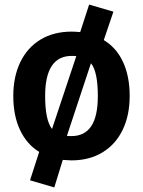

<svg xmlns="http://www.w3.org/2000/svg" viewBox="-20 -684 624 838"><path d="M546 -265Q546 -181 515.5 -117.5Q485 -54 427.5 -19Q370 16 292 16Q280 16 254 14L217 134L111 103L151 -21Q97 -54 67.5 -116.5Q38 -179 38 -265Q38 -349 68.5 -412.5Q99 -476 156.5 -511Q214 -546 293 -546Q306 -546 330 -544L369 -664L475 -633L433 -509Q488 -476 517 -413.5Q546 -351 546 -265ZM177 -265Q177 -160 207 -121L313 -439Q307 -440 293 -440Q177 -440 177 -265ZM407 -265Q407 -371 377 -408L272 -91Q278 -90 292 -90Q349 -90 378 -133Q407 -176 407 -265Z"/></svg>

Font: Wolseley Sans SemiBold
Style: Regular
Weight: 600
Designer: Carrois Corporate & Edenspiekermann AG
Foundry: Carrois Corporate GbR & Edenspiekermann AG
Version: Version 4.202